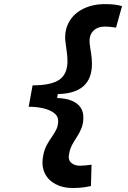

<svg xmlns="http://www.w3.org/2000/svg" viewBox="-20 -814 626 938"><path d="M333.5 104.5Q287.6 104.5 252 85.9Q216.3 67.4 199.2 33.2Q187.5 9.8 187.5 -20Q187.5 -34.2 190.4 -50.3Q195.8 -82 207.8 -104.2Q219.7 -126.5 232.9 -144.5Q245.6 -162.6 254.9 -181.2Q264.2 -199.7 264.2 -223.6Q264.2 -247.1 243.4 -262.5Q222.7 -277.8 189.9 -285.2Q157.2 -292.5 120.1 -292.5L139.2 -397Q229.5 -397 269.5 -424.3Q309.6 -451.7 309.6 -515.6Q309.6 -537.1 306.2 -561Q302.7 -584.5 300.3 -605.5Q298.3 -619.1 298.3 -631.8Q298.3 -673.3 316.9 -706.1Q340.3 -748 386.7 -771Q433.1 -793.9 492.2 -793.9Q521.5 -793.9 540.8 -791.3Q560.1 -788.6 576.2 -784.2L546.9 -679.2Q531.7 -681.6 517.8 -682.9Q503.9 -684.1 492.2 -684.1Q457 -684.1 435.5 -663.1Q417.5 -645 417.5 -614.3Q417.5 -608.4 418 -602.5Q420.4 -580.1 424.8 -554.7Q429.2 -528.8 429.2 -502Q429.2 -357.4 262.2 -354.5L259.3 -335Q320.3 -333.5 353.8 -309.1Q387.2 -284.7 387.2 -240.2Q387.2 -210 377.9 -187.5Q368.7 -165 356 -145.5Q342.8 -126 331.5 -104.7Q320.3 -83.5 316.4 -55.2Q315.9 -50.8 315.9 -46.9Q315.9 -28.8 328.6 -18.1Q344.2 -4.4 370.6 -4.4Q382.3 -4.4 397 -5.9Q411.6 -7.3 427.2 -9.3L424.3 94.7Q407.2 98.6 386.2 101.6Q365.2 104.5 333.5 104.5Z"/></svg>

Font: CaskaydiaCove NFP SemiBold
Style: Italic
Weight: 600
Italic angle: -10°
Designer: Aaron Bell
Foundry: Saja Typeworks
Version: Version 2111.001; VTT 6.35;Nerd Fonts 3.1.1